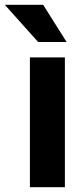

<svg xmlns="http://www.w3.org/2000/svg" viewBox="-66 -776 350 796"><path d="M-46 -756H113L210 -602H92ZM58 -538H203V0H58Z"/></svg>

Font: Freesentation 8 ExtraBold
Style: Regular
Weight: 800
Designer: glyphs from Roboto by Christian Robertson / Hangul glyphs from Noto Sans CJK(Source Han Sans) by Jang Soo-young and Kang
Foundry: PT&
Version: Version 2.001